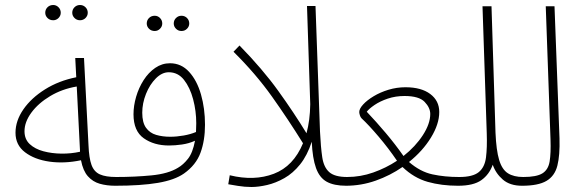

<svg xmlns="http://www.w3.org/2000/svg" viewBox="-20 -738 2312 768"><path d="M441 5Q407 5 379 -3Q351 -11 331.5 -33Q312 -55 304 -97Q237 -83 177.5 -91.5Q118 -100 80 -129Q42 -158 42 -207Q42 -255 73.5 -300.5Q105 -346 160 -380.5Q215 -415 285 -429L281 -506H316L334 -157Q336 -106 346 -78.5Q356 -51 379.5 -40.5Q403 -30 445 -30Q463 -30 463 -13Q463 -6 457 -0.5Q451 5 441 5ZM78 -213Q78 -181 99 -161.5Q120 -142 153.5 -133Q187 -124 225.5 -123.5Q264 -123 300 -131V-135L287 -392Q228 -382 180.5 -353.5Q133 -325 105.5 -287.5Q78 -250 78 -213ZM300 -657Q287 -657 278 -666Q269 -675 269 -687Q269 -700 278 -709Q287 -718 300 -718Q313 -718 322 -709Q331 -700 331 -687Q331 -675 322 -666Q313 -657 300 -657ZM193 -657Q179 -657 170 -666Q161 -675 161 -687Q161 -700 170 -709Q179 -718 193 -718Q205 -718 214 -709Q223 -700 223 -687Q223 -675 214 -666Q205 -657 193 -657Z M440 5 445 -30Q519 -30 586 -36.5Q653 -43 692 -67Q713 -79 732 -103Q751 -127 760 -175Q736 -164 708 -160Q680 -156 656 -156Q596 -156 555 -185Q514 -214 514 -281Q514 -315 524.5 -351Q535 -387 554.5 -417.5Q574 -448 601 -466.5Q628 -485 660 -485Q705 -485 736.5 -450.5Q768 -416 784 -360Q800 -304 800 -239Q800 -176 782 -127Q764 -78 716 -44Q679 -18 611.5 -6.5Q544 5 440 5ZM549 -287Q549 -248 564 -227Q579 -206 604.5 -198.5Q630 -191 661 -191Q687 -191 715 -196Q743 -201 764 -210Q765 -227 765 -245Q765 -294 752.5 -341Q740 -388 716 -418.5Q692 -449 655 -449Q628 -449 603.5 -424.5Q579 -400 564 -362.5Q549 -325 549 -287ZM706 -614Q693 -614 684 -623Q675 -632 675 -644Q675 -657 684 -666Q693 -675 706 -675Q719 -675 728 -666Q737 -657 737 -644Q737 -632 728 -623Q719 -614 706 -614ZM599 -614Q585 -614 576 -623Q567 -632 567 -644Q567 -657 576 -666Q585 -675 599 -675Q611 -675 620 -666Q629 -657 629 -644Q629 -632 620 -623Q611 -614 599 -614Z M986 10Q959 10 931.5 5.5Q904 1 893 -1L899 -37Q997 -13 1075.5 -43Q1154 -73 1192 -165Q1133 -260 1068 -351.5Q1003 -443 914 -531L938 -556Q1030 -462 1093 -374.5Q1156 -287 1206 -205Q1220 -256 1221 -321L1208 -714H1242L1260 -212Q1263 -149 1269 -109Q1275 -69 1297 -49.5Q1319 -30 1369 -30Q1386 -30 1386 -14Q1386 -7 1380 -1Q1374 5 1365 5Q1316 5 1287 -11Q1258 -27 1244 -66Q1230 -105 1227 -171Q1209 -116 1180.5 -80.5Q1152 -45 1117.5 -25.5Q1083 -6 1048.5 2Q1014 10 986 10Z M1363 5 1368 -30Q1422 -30 1473 -48Q1524 -66 1568 -95Q1534 -145 1494.5 -191.5Q1455 -238 1426 -265Q1422 -269 1419.5 -277Q1417 -285 1417 -290Q1417 -303 1432.5 -320Q1448 -337 1474.5 -353Q1501 -369 1534 -379Q1567 -389 1602 -389Q1665 -389 1701 -362Q1737 -335 1737 -290Q1737 -242 1704 -188Q1671 -134 1616 -90Q1661 -51 1710 -40.5Q1759 -30 1816 -30Q1835 -30 1835 -13Q1835 5 1812 5Q1746 5 1691 -10.5Q1636 -26 1590 -70Q1541 -36 1483 -15.5Q1425 5 1363 5ZM1447 -291Q1485 -251 1523 -206Q1561 -161 1594 -114Q1642 -152 1671.5 -197.5Q1701 -243 1701 -282Q1701 -307 1678.5 -330.5Q1656 -354 1598 -354Q1562 -354 1531 -343.5Q1500 -333 1478 -318Q1456 -303 1447 -291Z M1812 5 1817 -30Q1871 -30 1895 -49.5Q1919 -69 1924 -108.5Q1929 -148 1927 -205L1910 -713H1946L1962 -207Q1965 -137 1976.5 -98.5Q1988 -60 2011.5 -45Q2035 -30 2073 -30Q2091 -30 2091 -13Q2091 -6 2085 -0.5Q2079 5 2068 5Q2020 5 1991.5 -19.5Q1963 -44 1951 -79Q1937 -40 1905.5 -17.5Q1874 5 1812 5Z M2068 5 2073 -30Q2126 -30 2149.5 -44.5Q2173 -59 2178.5 -92Q2184 -125 2182 -181L2163 -713H2198L2218 -185Q2220 -117 2209.5 -75.5Q2199 -34 2166 -14.5Q2133 5 2068 5Z"/></svg>

Font: Noto Sans Arabic UI SmCn XLt
Style: Regular
Weight: 200
Width: 4
Designer: Monotype Design Team, Nadine Chahine and Nizar Qandah
Foundry: Monotype Imaging Inc.
Version: Version 2.010; ttfautohint (v1.8.4.7-5d5b)